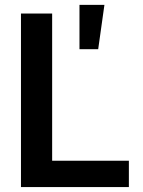

<svg xmlns="http://www.w3.org/2000/svg" viewBox="-20 -762 581 782"><path d="M65.4 -707H192.4V-107.4H504.9V0H65.4ZM303.7 -742.2H405.3L379.9 -561.5H303.7Z"/></svg>

Font: Pretendard JP SemiBold
Style: Regular
Weight: 600
Designer: Base glyphs from Inter by Rasmus Andersson; Hangeul glyphs from Noto Sans CJK(Source Han Sans) by Jang Soo-young and Kan
Foundry: Kil Hyung-jin
Version: Version 1.309